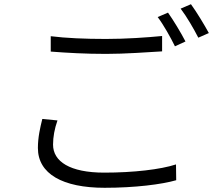

<svg xmlns="http://www.w3.org/2000/svg" viewBox="-20 -859 1040 912"><path d="M221 -687V-614C299 -608 384 -603 484 -603C575 -603 682 -611 750 -615V-688C678 -681 579 -674 483 -674C384 -674 292 -678 221 -687ZM253 -287 181 -294C171 -254 160 -207 160 -156C160 -33 278 33 477 33C620 33 748 17 817 -3L816 -78C743 -54 614 -39 475 -39C312 -39 232 -92 232 -172C232 -209 239 -247 253 -287ZM778 -799 729 -778C757 -741 791 -680 811 -639L861 -662C840 -703 803 -764 778 -799ZM887 -839 838 -818C867 -780 900 -723 922 -680L972 -702C952 -739 914 -802 887 -839Z"/></svg>

Font: Noto Sans HK DemiLight
Style: Regular
Weight: 350
Designer: Ryoko NISHIZUKA 西塚涼子 (kana, bopomofo & ideographs); Paul D. Hunt (Latin, Greek & Cyrillic); Sandoll Communications 산돌커뮤니
Foundry: Adobe
Version: Version 2.004;hotconv 1.0.118;makeotfexe 2.5.65603